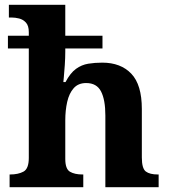

<svg xmlns="http://www.w3.org/2000/svg" viewBox="-20 -780 707 800"><path d="M20 0V-53H22Q56 -53 78 -65Q100 -77 100 -122V-578H13V-631H100V-646Q100 -673 88 -686Q76 -699 59.5 -703Q43 -707 29 -707H17V-760H252V-631H407V-578H252V-565Q252 -539 250 -509.5Q248 -480 246 -459Q244 -438 244 -438H253Q273 -476 296.5 -493Q320 -510 347.5 -514.5Q375 -519 406 -519Q483 -519 527 -473Q571 -427 571 -326V-124Q571 -78 587.5 -65.5Q604 -53 638 -53H641V0H419V-299Q419 -364 401 -399Q383 -434 339 -434Q306 -434 287 -412.5Q268 -391 260 -355.5Q252 -320 252 -279V-118Q252 -76 271.5 -64.5Q291 -53 324 -53H327V0Z"/></svg>

Font: Noto Serif Bengali
Style: Bold
Weight: 700
Designer: Juan Bruce, Universal Thirst, Indian Type Foundry and the Monotype Design Team.
Foundry: Monotype Imaging Inc.
Version: Version 2.003; ttfautohint (v1.8.4.7-5d5b)